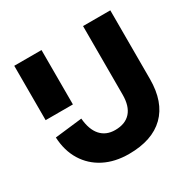

<svg xmlns="http://www.w3.org/2000/svg" viewBox="-162 -874 1045 1049"><g transform="rotate(-30 361.0 -349.5)"><path d="M230 -372H58V-715H230ZM664 -715V-282Q664 -137 586 -60.5Q508 16 361 16Q273 16 206.5 -18Q140 -52 101.5 -114.5Q63 -177 59 -262L231 -282Q237 -210 270.5 -172.5Q304 -135 361 -135Q425 -135 458.5 -172.5Q492 -210 492 -282V-715Z"/></g></svg>

Font: Wix Madefor Display ExtraBold
Style: Regular
Weight: 800
Designer: Dalton Maag Ltd
Foundry: Dalton Maag Ltd
Version: Version 3.100